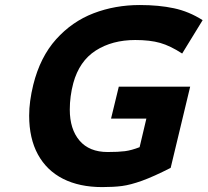

<svg xmlns="http://www.w3.org/2000/svg" viewBox="-20 -743 838 775"><path d="M392.6 12.2Q300.8 12.2 234.6 -21.2Q168.5 -54.7 133.1 -119.4Q97.7 -184.1 97.7 -276.4Q97.7 -333 114.3 -400.9Q142.1 -512.7 206.5 -584.5Q271 -656.2 357.9 -689.5Q444.8 -722.7 544.4 -722.7Q621.1 -722.7 681.9 -709.7Q742.7 -696.8 797.9 -661.6L715.3 -526.9Q667.5 -558.1 626.5 -569.8Q585.4 -581.5 525.9 -581.5Q433.1 -581.5 366.7 -539.1Q300.3 -496.6 275.9 -407.7Q261.7 -354.5 261.7 -300.8Q261.7 -221.7 301 -175.5Q340.3 -129.4 414.6 -129.4Q458 -129.4 484.4 -132.8Q510.7 -136.2 543.5 -148.9L570.8 -264.2H428.2L459.5 -393.1H747.6L668.9 -65.4Q600.1 -30.3 553.2 -13.4Q506.3 3.4 472.4 7.8Q438.5 12.2 392.6 12.2Z"/></svg>

Font: Lesson One Extra
Style: Italic
Weight: 800
Italic angle: -14°
Designer: But Ko, Victor Gaultney, Annie Olsen, Julie Remington, Don Collingsworth, Eric Hays, Becca Hirsbrunner
Version: Version 1.100